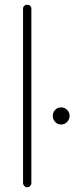

<svg xmlns="http://www.w3.org/2000/svg" viewBox="-20 -788 326 808"><path d="M94 0Q87 0 82 -5.5Q77 -11 77 -18V-751Q77 -759 82 -763.5Q87 -768 94 -768Q102 -768 107 -763.5Q112 -759 112 -751V-18Q112 -11 107 -5.5Q102 0 94 0ZM238 -264Q222 -264 212 -275Q202 -286 202 -300Q202 -315 212 -325.5Q222 -336 238 -336Q252 -336 262.5 -325.5Q273 -315 273 -300Q273 -286 262.5 -275Q252 -264 238 -264Z"/></svg>

Font: Dosis ExtraLight ExtraLight
Style: Regular
Weight: 250
Version: Version 3.001; ttfautohint (v1.8.2)